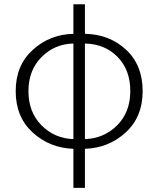

<svg xmlns="http://www.w3.org/2000/svg" viewBox="-20 -707 764 926"><path d="M389.6 -497.1V-36.1Q481.4 -39.1 544.9 -102.5Q608.4 -166 608.4 -267.6Q608.4 -370.1 546.9 -432.6Q485.4 -495.1 389.6 -497.1ZM334 -36.1V-497.1Q243.2 -495.1 180.2 -431.6Q117.2 -368.2 117.2 -267.6Q117.2 -166 180.2 -102.5Q243.2 -39.1 334 -36.1ZM389.6 -686.5V-543.9Q506.8 -542 587.4 -467.8Q668 -393.6 668 -267.6Q668 -142.6 585.9 -67.9Q503.9 6.8 389.6 10.7V199.2H334V10.7Q219.7 6.8 137.7 -67.9Q55.7 -142.6 55.7 -267.6Q55.7 -391.6 137.7 -466.3Q219.7 -541 334 -543.9V-686.5Z"/></svg>

Font: Gen Shin Gothic Light
Style: Regular
Weight: 200
Designer: [Source Han Sans]
Ryoko NISHIZUKA  (kana & ideographs); Paul D. Hunt (Latin, Greek & Cyrillic); Wenlong ZHANG  (bopomofo
Version: Version 1.002.20150607